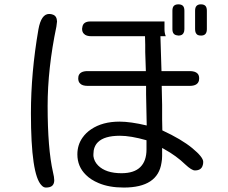

<svg xmlns="http://www.w3.org/2000/svg" viewBox="-20 -801 1040 876"><path d="M793.9 -638.7Q811.5 -638.7 817.4 -650.4Q821.3 -657.2 821.3 -668V-752Q821.3 -767.6 814.5 -774.4Q807.6 -781.2 793.9 -781.2Q780.3 -781.2 773.4 -774.4Q766.6 -767.6 766.6 -752V-668Q766.6 -641.6 789.1 -639.6Q792 -638.7 793.9 -638.7ZM897.5 -638.7Q923.8 -638.7 923.8 -668V-752Q923.8 -767.6 917 -774.4Q910.2 -781.2 896.5 -781.2Q883.8 -781.2 877 -774.4Q870.1 -767.6 870.1 -752V-668Q870.1 -648.4 881.8 -641.6Q887.7 -638.7 897.5 -638.7ZM204.1 -737.3Q168 -737.3 155.3 -667Q121.1 -469.7 121.1 -284.2Q121.1 -2.9 169.9 44.9Q178.7 54.7 189.5 54.7Q210 54.7 218.8 45.9Q227.5 37.1 227.5 21.5Q227.5 7.8 221.7 -15.6Q197.3 -123 197.3 -317.4Q197.3 -488.3 237.3 -679.7L240.2 -703.1Q239.3 -728.5 220.7 -734.4Q213.9 -737.3 204.1 -737.3ZM736.3 -635.7Q730.5 -649.4 730.5 -668V-703.1H392.6Q358.4 -703.1 355.5 -675.8Q354.5 -672.9 354.5 -669.9Q354.5 -654.3 363.3 -646.5Q373 -635.7 397.5 -635.7H641.6L642.6 -596.7V-563.5L645.5 -476.6H379.9Q343.8 -476.6 337.9 -453.1Q336.9 -448.2 336.9 -443.4Q336.9 -427.7 345.7 -419.9Q355.5 -409.2 379.9 -409.2H646.5V-371.1L649.4 -228.5Q575.2 -246.1 525.4 -246.1Q447.3 -246.1 395.5 -210.9Q372.1 -195.3 356.4 -172.9Q333 -139.6 333 -96.7Q333 -41 372.1 -2.9Q394.5 19.5 429.7 34.2Q477.5 54.7 544.9 54.7Q700.2 54.7 716.8 -58.6Q719.7 -73.2 719.7 -89.8V-126L728.5 -121.1Q785.2 -89.8 825.2 -50.8Q854.5 -23.4 869.1 -23.4Q897.5 -23.4 904.3 -44.9Q907.2 -51.8 907.2 -62.5Q907.2 -84 857.4 -125Q807.6 -166 720.7 -206.1L719.7 -256.8V-322.3L717.8 -409.2H845.7Q881.8 -409.2 887.7 -433.6Q888.7 -438.5 888.7 -443.4Q888.7 -458 880.9 -465.8Q870.1 -476.6 845.7 -476.6H716.8L711.9 -635.7ZM648.4 -119.1Q648.4 -66.4 620.1 -38.6Q591.8 -10.7 534.2 -10.7Q462.9 -10.7 427.7 -45.9Q409.2 -64.5 406.2 -88.9Q406.2 -89.8 406.2 -91.8Q406.2 -93.8 406.2 -97.7Q406.2 -131.8 426.8 -152.3Q456.1 -181.6 527.3 -181.6Q576.2 -181.6 648.4 -161.1Z"/></svg>

Font: FakePearl
Style: Light
Weight: 350
Version: Version 1.2